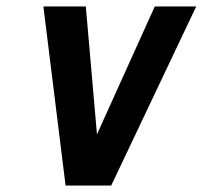

<svg xmlns="http://www.w3.org/2000/svg" viewBox="-20 -573 640 593"><path d="M114 -553H245L279.5 -158L458 -553H586L323.5 0H182.5Z"/></svg>

Font: JuliaMono
Style: Bold Italic
Weight: 700
Italic angle: -9°
Monospace: yes
Designer: cormullion
Foundry: corm
Version: Version 0.057; ttfautohint (v1.8.4)